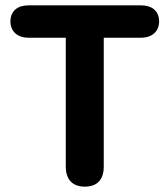

<svg xmlns="http://www.w3.org/2000/svg" viewBox="-20 -690 620 718"><path d="M297 8C345 8 368 -20 368 -67V-549H508C548 -549 575 -572 575 -610C575 -649 548 -670 508 -670H86C46 -670 19 -649 19 -610C19 -572 46 -549 86 -549H226V-67C226 -20 250 8 297 8Z"/></svg>

Font: SN Pro
Style: Bold
Weight: 700
Designer: Tobias Whetton
Foundry: Supernotes
Version: Version 1.003;Glyphs 3.3 (3324)